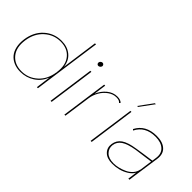

<svg xmlns="http://www.w3.org/2000/svg" viewBox="-7 -1332 1945 1945"><g transform="rotate(45 965.0 -360.0)"><path d="M596.2 -730 507.8 -101.1 494.1 0H479L500 -157.2Q468.8 -78.6 401.4 -34.4Q334 9.8 250 9.8Q197.8 9.8 155.8 -8.1Q113.8 -25.9 86.2 -58.8Q58.6 -91.8 47.6 -140.9Q36.6 -189.9 44.9 -250Q62 -369.6 139.6 -439.7Q217.3 -509.8 324.2 -509.8Q408.2 -509.8 462.9 -464.8Q517.6 -419.9 526.9 -339.8L581.1 -730ZM60.1 -250Q43.9 -135.7 98.9 -69.3Q153.8 -2.9 253.9 -2.9Q352.1 -2.9 424.8 -68.8Q497.6 -134.8 513.2 -246.1L514.2 -244.1L515.1 -253.9L514.2 -252.9Q530.3 -364.3 476.6 -430.7Q422.9 -497.1 323.2 -497.1Q224.1 -497.1 150.1 -430.2Q76.2 -363.3 60.1 -250Z M766.6 -591.8Q755.4 -591.8 748.8 -599.9Q742.2 -607.9 743.7 -619.1Q745.1 -629.4 754.4 -637.7Q763.7 -646 774.9 -646Q784.7 -646 792 -637.5Q799.3 -628.9 797.9 -619.1Q796.4 -607.9 786.6 -599.9Q776.9 -591.8 766.6 -591.8ZM674.8 0 744.6 -500H759.8L689.9 0Z M1123.5 -509.8Q1171.4 -509.8 1191.9 -485.8L1180.7 -475.1Q1170.9 -486.3 1158.4 -491.7Q1146 -497.1 1120.6 -497.1Q1075.2 -497.1 1033 -467.3Q990.7 -437.5 963.4 -390.4Q936 -343.3 928.7 -291L887.7 0H872.6L942.9 -500H957.5L939 -366.2Q964.8 -428.7 1014.4 -469.2Q1064 -509.8 1123.5 -509.8Z M1333.5 -500 1263.7 0H1248.5L1318.8 -500ZM1331.5 -583 1439 -730H1453.6L1345.7 -583Z M1687.5 -509.8Q1773.9 -509.8 1819.8 -467.5Q1865.7 -425.3 1854.5 -348.1L1815.4 -76.2Q1811 -47.9 1805.2 0H1789.1Q1789.6 -2.4 1791.5 -15.1Q1793.5 -27.8 1795.9 -46.1Q1798.3 -64.5 1800.3 -82L1803.2 -99.1Q1784.2 -63.5 1742.9 -37.8Q1701.7 -12.2 1656.7 -1.2Q1611.8 9.8 1567.4 9.8Q1489.7 9.8 1451.2 -29.8Q1412.6 -69.3 1421.4 -127.9Q1430.2 -187.5 1478.3 -221.4Q1526.4 -255.4 1629.4 -271Q1721.7 -286.1 1832.5 -300.8L1839.4 -348.1Q1849.1 -417.5 1806.2 -456.3Q1763.2 -495.1 1684.1 -495.1Q1537.6 -495.1 1478.5 -377.9L1467.3 -388.2Q1530.3 -509.8 1687.5 -509.8ZM1436.5 -127.9Q1429.7 -76.2 1465.6 -39.6Q1501.5 -2.9 1574.2 -2.9Q1605.5 -2.9 1642.3 -11.7Q1679.2 -20.5 1715.6 -37.4Q1752 -54.2 1778.3 -84Q1804.7 -113.8 1810.1 -150.9L1811.5 -148.9L1830.1 -285.2L1636.2 -258.8Q1535.2 -242.2 1489.3 -210.7Q1443.4 -179.2 1436.5 -127.9Z"/></g></svg>

Font: Human Sans Thin
Style: Italic
Weight: 100
Italic angle: -8°
Designer: Tim Radville
Foundry: Continuum
Version: Version 1.000;FEAKit 1.0